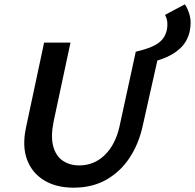

<svg xmlns="http://www.w3.org/2000/svg" viewBox="-20 -855 902 888"><path d="M320 13Q240 13 184 -21Q128 -55 105 -117Q82 -179 100 -264L184 -658H306L228 -293Q214 -224 226 -179Q238 -134 270 -112Q302 -90 346 -90Q415 -90 464 -137.5Q513 -185 532 -267L608 -616H717L640 -273Q622 -190 579.5 -125.5Q537 -61 472 -24Q407 13 320 13ZM614 -555 608 -616Q652 -626 681 -638.5Q710 -651 726.5 -668Q743 -685 750 -710Q755 -729 754 -749Q753 -769 743 -786L835 -835Q850 -813 858 -781.5Q866 -750 857 -708Q846 -662 813.5 -631.5Q781 -601 730 -582.5Q679 -564 614 -555Z"/></svg>

Font: Ysabeau
Style: Bold Italic
Weight: 700
Italic angle: -12°
Designer: Christian Thalmann (Catharsis Fonts)
Version: Version 2.002